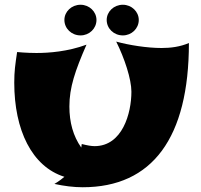

<svg xmlns="http://www.w3.org/2000/svg" viewBox="-20 -761 846 808"><path d="M775 -580C738 -564 698 -559 660 -559C599 -559 523 -571 469 -586C504 -516 533 -428 533 -375C533 -284 495 -146 378 -146C365 -146 347 -149 324 -155L322 -140C288 -188 272 -246 272 -313C272 -393 296 -463 344 -573C265 -544 187 -538 133 -538C91 -538 52 -542 52 -542C44 -488 40 -461 40 -413C40 -214 114 -60 251 -17C229 2 209 13 209 13C250 22 290 27 328 27C621 27 775 -181 775 -580ZM386 -677C386 -712 356 -741 319 -741C281 -741 251 -712 251 -677C251 -641 281 -612 319 -612C356 -612 386 -641 386 -677ZM564 -677C564 -712 534 -741 497 -741C459 -741 429 -712 429 -677C429 -641 459 -612 497 -612C534 -612 564 -641 564 -677Z"/></svg>

Font: Shojumaru
Style: Regular
Weight: 400
Designer: Astigmatic (AOETI)
Foundry: Astigmatic (AOETI)
Version: Version 1.000